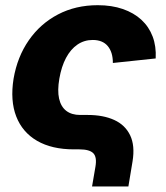

<svg xmlns="http://www.w3.org/2000/svg" viewBox="-20 -564 625 725"><path d="M327.6 140.1 340.3 65.9Q346.7 29.3 332.3 14.6Q317.9 0 279.8 0H259.3Q175.8 0 120.1 -32.2Q64.5 -64.5 41.3 -124.3Q18.1 -184.1 31.2 -266.6Q45.4 -349.6 88.9 -412.1Q132.3 -474.6 199 -509.5Q265.6 -544.4 349.1 -544.4Q401.9 -544.4 443.6 -530Q485.4 -515.6 513.9 -489.3Q542.5 -462.9 556.4 -426Q570.3 -389.2 567.9 -343.3L406.2 -326.2Q406.2 -346.7 401.4 -362.5Q396.5 -378.4 387 -389.9Q377.4 -401.4 363.3 -407.2Q349.1 -413.1 330.1 -413.1Q297.9 -413.1 272.2 -395.5Q246.6 -377.9 229.2 -345.2Q211.9 -312.5 204.1 -267.1Q196.3 -222.2 203.1 -191.7Q210 -161.1 230.2 -145.5Q250.5 -129.9 282.7 -129.9H311.5Q369.6 -129.9 411.1 -111.1Q452.6 -92.3 471.4 -53.2Q490.2 -14.2 480.5 45.4L464.8 140.1Z"/></svg>

Font: Inter 20pt ExtraBold
Style: Italic
Weight: 800
Italic angle: -9.3988°
Version: Version 4.001;git-66647c0bb